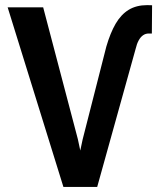

<svg xmlns="http://www.w3.org/2000/svg" viewBox="-20 -740 642 760"><path d="M307.1 -188 400.9 -555.7Q416.5 -609.4 437.7 -646Q459 -682.6 489.5 -701.2Q520 -719.7 562.5 -719.7L582 -719.2L581.1 -607.4H568.8Q556.2 -607.4 546.1 -600.3Q536.1 -593.3 528.8 -579.8Q521.5 -566.4 517.1 -547.4L364.7 0H267.1ZM150.9 -710.9 288.1 -189.5 328.6 0H231L10.3 -710.9Z"/></svg>

Font: Roboto SemiCondensed SemiBold
Style: Regular
Weight: 600
Width: 4
Designer: Christian Robertson
Foundry: Google
Version: Version 3.009; 2024